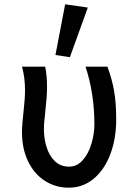

<svg xmlns="http://www.w3.org/2000/svg" viewBox="-20 -859 640 890"><path d="M82 -245.5Q82 -267 84.2 -292Q86.5 -317 89 -341Q92.5 -374 94.2 -396.2Q96 -418.5 96 -442Q96 -499.5 82 -550H189.5Q198 -507.5 198 -459Q198 -430.5 195.8 -402.8Q193.5 -375 189.5 -337Q187 -316 185.2 -295.5Q183.5 -275 183.5 -261Q183.5 -217.5 195.8 -177.5Q208 -137.5 234.2 -112Q260.5 -86.5 300 -86.5Q337.5 -86.5 364 -117Q390.5 -147.5 404 -193.2Q417.5 -239 417.5 -283Q417.5 -425 376.5 -550H478Q499 -493.5 508.8 -438Q518.5 -382.5 518.5 -311.5V-290.5Q516 -203.5 487.8 -135Q459.5 -66.5 410.8 -27.8Q362 11 299 11Q237.5 11 188 -20.8Q138.5 -52.5 110.2 -111Q82 -169.5 82 -245.5ZM387 -824 304 -594 237 -604 282 -839Z"/></svg>

Font: JuliaMono SemiBold
Style: Regular
Weight: 600
Monospace: yes
Designer: cormullion
Foundry: corm
Version: Version 0.055; ttfautohint (v1.8.4)